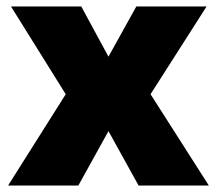

<svg xmlns="http://www.w3.org/2000/svg" viewBox="-20 -573 670 593"><path d="M183 -282 5 0H222L315 -168L408 0H625L445 -282L618 -553H401L315 -398L231 -553H14Z"/></svg>

Font: Noto Sans Myanmar UI Black
Style: Regular
Weight: 900
Designer: Monotype Design Team
Foundry: Monotype Imaging Inc.
Version: Version 2.103